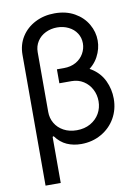

<svg xmlns="http://www.w3.org/2000/svg" viewBox="-98 -782 759 1046"><g transform="rotate(-10 281.0 -259.0)"><path d="M515.6 -203.1Q515.6 -143.6 487.8 -95.2Q460 -46.9 410.2 -18.6Q360.4 9.8 298.8 9.8Q255.9 9.8 220.2 -5.9Q184.6 -21.5 157.2 -58.6L151.4 -55.7V-193.4Q151.4 -159.2 168 -130.9Q184.6 -102.5 215.8 -85.4Q247.1 -68.4 288.1 -68.4Q331.1 -68.4 363.8 -86.9Q396.5 -105.5 414.1 -136.2Q431.6 -167 431.6 -204.1Q431.6 -239.3 416 -269.5Q400.4 -299.8 371.6 -318.4Q342.8 -336.9 305.7 -336.9H238.3V-409.2H307.6Q377 -409.2 423.8 -379.9Q470.7 -350.6 493.2 -303.2Q515.6 -255.9 515.6 -203.1ZM484.4 -530.3Q484.4 -484.4 461.4 -441.4Q438.5 -398.4 392.1 -370.6Q345.7 -342.8 279.3 -342.8H238.3V-414.1H277.3Q315.4 -414.1 343.8 -430.2Q372.1 -446.3 387.2 -473.1Q402.3 -500 402.3 -529.3Q402.3 -560.5 386.2 -585.4Q370.1 -610.4 341.3 -624.5Q312.5 -638.7 278.3 -638.7Q244.1 -638.7 214.8 -624.5Q185.5 -610.4 168.5 -584Q151.4 -557.6 151.4 -524.4V199.2H67.4V-524.4Q67.4 -580.1 94.7 -623.5Q122.1 -667 170.4 -691.9Q218.8 -716.8 278.3 -716.8Q341.8 -716.8 388.2 -690.4Q434.6 -664.1 459.5 -621.1Q484.4 -578.1 484.4 -530.3Z"/></g></svg>

Font: Pretendard JP Variable
Style: Regular
Weight: 400
Designer: Base glyphs from Inter by Rasmus Andersson; Hangul glyphs from Noto Sans CJK(Source Han Sans) by Jang Soo-young and Kang
Foundry: Kil Hyung-jin
Version: Version 1.307;Glyphs 3.2 (3192)